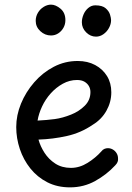

<svg xmlns="http://www.w3.org/2000/svg" viewBox="-20 -808 571 828"><path d="M282 0Q227 0 184 -22Q141 -44 111 -81.5Q81 -119 65.5 -165.5Q50 -212 50 -260Q50 -311 70.5 -361Q91 -411 127.5 -453Q164 -495 212 -520Q260 -545 315 -545Q358 -545 390.5 -527.5Q423 -510 441.5 -480Q460 -450 460 -410Q460 -368 439 -330.5Q418 -293 380 -270Q329 -235 268.5 -221.5Q208 -208 146 -206Q154 -177 172 -149Q190 -121 218.5 -102.5Q247 -84 286 -84Q323 -84 357.5 -105.5Q392 -127 417 -155Q423 -163 430.5 -166Q438 -169 445 -169Q457 -169 467 -163Q477 -157 483 -147Q489 -137 489 -125Q490 -117 487 -109.5Q484 -102 477 -95Q440 -55 390.5 -27.5Q341 0 282 0ZM142 -288Q182 -290 216 -294.5Q250 -299 287 -314Q320 -327 345 -351.5Q370 -376 370 -411Q370 -425 363.5 -436.5Q357 -448 344.5 -455.5Q332 -463 312 -463Q280 -463 251 -447Q222 -431 199 -405.5Q176 -380 161.5 -349Q147 -318 142 -288ZM200 -655Q174 -655 154 -673.5Q134 -692 134 -718Q134 -737 143.5 -753Q153 -769 168.5 -778.5Q184 -788 200 -788Q220 -788 241 -770.5Q262 -753 262 -721Q262 -703 253.5 -688Q245 -673 231 -664Q217 -655 200 -655ZM394 -650Q370 -650 351.5 -668.5Q333 -687 333 -712Q333 -728 340 -745Q347 -762 360.5 -773.5Q374 -785 391 -785Q421 -785 435.5 -772.5Q450 -760 454.5 -745Q459 -730 459 -721Q459 -704 450 -687.5Q441 -671 426 -660.5Q411 -650 394 -650Z"/></svg>

Font: Playpen Sans Thai
Style: Regular
Weight: 400
Designer: Sirin Gunkloy, Laura Meseguer, Veronika Burian, José Scaglione
Foundry: TypeTogether
Version: Version 2.000